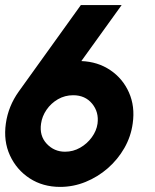

<svg xmlns="http://www.w3.org/2000/svg" viewBox="-35 -720 607 753"><path d="M201 13Q133 13 81.5 -20.5Q30 -54 4 -110.5Q-22 -167 -12 -236Q-2.5 -303.5 38.5 -361L282 -700H442L284 -480.5Q348.5 -478 397.5 -445Q446.5 -412 470.8 -357.2Q495 -302.5 485.5 -236Q478.5 -184.5 452.8 -139.5Q427 -94.5 387.8 -60.2Q348.5 -26 300.5 -6.5Q252.5 13 201 13ZM220 -125Q252 -125 279.5 -140.8Q307 -156.5 325.2 -181.8Q343.5 -207 347.5 -235Q353.5 -280.5 326.2 -313.5Q299 -346.5 252 -346.5Q219.5 -346.5 192.2 -330.8Q165 -315 147.5 -289.5Q130 -264 126 -235Q119 -187.5 148.2 -156.2Q177.5 -125 220 -125Z"/></svg>

Font: Urbanist ExtraBold
Style: Italic
Weight: 800
Italic angle: -8°
Designer: Corey Hu
Foundry: Corey Hu
Version: Version 1.321; ttfautohint (v1.8.4.7-5d5b)